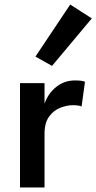

<svg xmlns="http://www.w3.org/2000/svg" viewBox="-20 -825 424 845"><path d="M68 0V-459H176V-369Q192 -414 227.5 -442.5Q263 -471 310 -471Q342 -471 354 -465L339 -356Q330 -362 300 -362Q275 -362 246 -351Q217 -340 196.5 -312.5Q176 -285 176 -236V0ZM209 -535 136 -576 289 -805 384 -744Z"/></svg>

Font: Alata
Style: Regular
Weight: 400
Designer: Spyros Zevelakis, Eben Sorkin
Foundry: Spyros Zevelakis
Version: Version 1.005; ttfautohint (v1.8.4.7-5d5b)